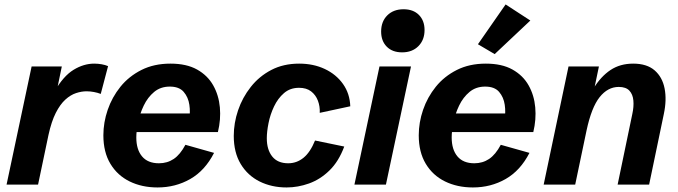

<svg xmlns="http://www.w3.org/2000/svg" viewBox="-20 -824 3027 857"><path d="M9.3 0 121.1 -527.3H255.9L231 -406.7L223.1 -415.5Q262.7 -484.4 308.1 -512.2Q353.5 -540 400.4 -540Q417.5 -540 433.8 -537.1Q450.2 -534.2 462.4 -528.8L429.7 -404.8Q416 -410.2 399.4 -413.3Q382.8 -416.5 366.2 -416.5Q343.8 -416.5 319.3 -408.4Q294.9 -400.4 271.7 -379.4Q248.5 -358.4 229 -320.1Q209.5 -281.7 196.3 -221.2L149.9 0Z M683.1 12.7Q613.3 12.7 558.6 -14.2Q503.9 -41 472.7 -93Q441.4 -145 441.4 -220.2Q441.4 -277.3 460.7 -333.7Q480 -390.1 517.6 -436.8Q555.2 -483.4 611.3 -511.7Q667.5 -540 740.7 -540Q812.5 -540 859.6 -513.7Q906.7 -487.3 931.6 -443.1Q956.5 -398.9 961.4 -344.7Q966.3 -290.5 952.6 -234.4H535.2L552.2 -317.4H844.2L824.2 -292Q830.1 -322.8 825.2 -356.4Q820.3 -390.1 800 -413.8Q779.8 -437.5 737.8 -437.5Q696.8 -437.5 668 -413.6Q639.2 -389.6 621.6 -352.8Q604 -315.9 596.2 -277.3Q588.4 -238.8 588.4 -210.4Q588.4 -156.7 614 -126Q639.6 -95.2 689.5 -95.2Q726.6 -95.2 755.4 -114.5Q784.2 -133.8 807.6 -177.7L935.5 -141.6Q895 -62.5 829.1 -24.9Q763.2 12.7 683.1 12.7Z M1259.3 12.7Q1192.4 12.7 1138.9 -13.9Q1085.4 -40.5 1054.4 -92Q1023.4 -143.6 1023.4 -217.3Q1023.4 -274.9 1042.7 -331.8Q1062 -388.7 1099.4 -436Q1136.7 -483.4 1190.9 -511.7Q1245.1 -540 1315.4 -540Q1378.9 -540 1429.7 -516.1Q1480.5 -492.2 1511 -449.2Q1541.5 -406.2 1543.5 -349.6L1407.2 -320.3Q1408.7 -349.1 1398.9 -374.8Q1389.2 -400.4 1368.4 -416.3Q1347.7 -432.1 1314.9 -432.1Q1274.9 -432.1 1247.6 -408.4Q1220.2 -384.8 1203.1 -348.6Q1186 -312.5 1178.5 -274.2Q1170.9 -235.8 1170.9 -207Q1170.9 -155.8 1195.1 -125.5Q1219.2 -95.2 1266.6 -95.2Q1304.2 -95.2 1334.5 -119.6Q1364.7 -144 1386.2 -196.8L1516.6 -169.9Q1491.7 -103 1450.4 -63Q1409.2 -22.9 1359.4 -5.1Q1309.6 12.7 1259.3 12.7Z M1814.5 -527.3 1702.6 0H1562L1673.8 -527.3ZM1774.9 -590.3Q1731.4 -590.3 1706.3 -615.7Q1681.2 -641.1 1681.2 -683.1Q1681.2 -728 1708.7 -755.4Q1736.3 -782.7 1781.2 -782.7Q1824.7 -782.7 1849.9 -757.3Q1875 -731.9 1875 -689.9Q1875 -645.5 1847.4 -617.9Q1819.8 -590.3 1774.9 -590.3Z M2090.8 12.7Q2021 12.7 1966.3 -14.2Q1911.6 -41 1880.4 -93Q1849.1 -145 1849.1 -220.2Q1849.1 -277.3 1868.4 -333.7Q1887.7 -390.1 1925.3 -436.8Q1962.9 -483.4 2019 -511.7Q2075.2 -540 2148.4 -540Q2220.2 -540 2267.3 -513.7Q2314.5 -487.3 2339.4 -443.1Q2364.3 -398.9 2369.1 -344.7Q2374 -290.5 2360.4 -234.4H1942.9L1960 -317.4H2252L2231.9 -292Q2237.8 -322.8 2232.9 -356.4Q2228 -390.1 2207.8 -413.8Q2187.5 -437.5 2145.5 -437.5Q2104.5 -437.5 2075.7 -413.6Q2046.9 -389.6 2029.3 -352.8Q2011.7 -315.9 2003.9 -277.3Q1996.1 -238.8 1996.1 -210.4Q1996.1 -156.7 2021.7 -126Q2047.4 -95.2 2097.2 -95.2Q2134.3 -95.2 2163.1 -114.5Q2191.9 -133.8 2215.3 -177.7L2343.3 -141.6Q2302.7 -62.5 2236.8 -24.9Q2170.9 12.7 2090.8 12.7ZM2188 -582.5 2113.3 -626.5 2236.8 -804.2 2347.2 -732.4Z M2406.7 0 2517.6 -527.3H2653.3L2628.4 -408.2L2629.4 -429.7Q2662.1 -482.9 2705.1 -511.5Q2748 -540 2806.2 -540Q2867.2 -540 2901.9 -510Q2936.5 -480 2946.5 -429Q2956.5 -377.9 2942.9 -314.5L2877.4 0H2736.8L2802.2 -314.5Q2809.6 -347.7 2807.1 -375.2Q2804.7 -402.8 2789.3 -419.4Q2773.9 -436 2741.7 -436Q2692.9 -436 2656.5 -390.4Q2620.1 -344.7 2598.1 -241.7L2547.4 0Z"/></svg>

Font: Schibsted Grotesk
Style: Bold Italic
Weight: 700
Italic angle: -12°
Designer: Bakken & Baeck AS, Henrik Kongsvoll
Foundry: Schibsted ASA
Version: Version 1.100;gftools[0.9.25]